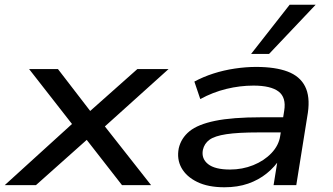

<svg xmlns="http://www.w3.org/2000/svg" viewBox="-43 -783 1410 812"><path d="M-23 0 285 -280 287 -226 80 -491H202L349 -300H323L538 -491H670L378 -228V-277L596 0H473L314 -204L339 -205L109 0Z M906 9Q837 9 791 -13.5Q745 -36 724.5 -73Q704 -110 713 -156Q723 -199 758.5 -228Q794 -257 867 -272Q940 -287 1062 -287H1173L1163 -223H1051Q964 -223 914.5 -215.5Q865 -208 843 -192Q821 -176 815 -149Q808 -112 837 -89Q866 -66 930 -66Q982 -66 1028 -84.5Q1074 -103 1105 -135.5Q1136 -168 1142 -208L1159 -315Q1168 -371 1135 -396Q1102 -421 1029 -421Q972 -421 914.5 -407Q857 -393 804 -364L779 -438Q816 -458 859.5 -472Q903 -486 950 -493Q997 -500 1040 -500Q1121 -500 1173 -480.5Q1225 -461 1247 -418Q1269 -375 1259 -306L1210 0H1114L1132 -112L1142 -113Q1120 -78 1085.5 -50Q1051 -22 1006.5 -6.5Q962 9 906 9ZM1019 -555 1182 -763H1292L1095 -555Z"/></svg>

Font: Nunito Sans 10pt Expanded Medium
Style: Italic
Weight: 500
Width: 7
Italic angle: -9°
Designer: Vernon Adams
Foundry: Vernon Adams
Version: Version 3.101;gftools[0.9.27]